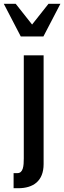

<svg xmlns="http://www.w3.org/2000/svg" viewBox="-35 -793 340 1017"><path d="M37 204H61C140 204 196 167 196 76V-500H91V46C91 86 88 124 57 124H37ZM75 -600H195L285 -773H222L135 -663L48 -773H-15Z"/></svg>

Font: Perun Medium
Style: Regular
Weight: 500
Foundry: Copyright (c) Stefan Peev, Context Ltd, 2016
Version: Version 1.089